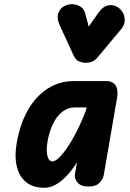

<svg xmlns="http://www.w3.org/2000/svg" viewBox="-20 -885 619 911"><path d="M190 6Q138 6 104.8 -20.2Q71.5 -46.5 59.8 -95.2Q48 -144 60 -210.5Q76 -299.5 113.5 -364.5Q151 -429.5 206.8 -465Q262.5 -500.5 332 -500.5H481.5Q516 -500.5 529 -478.8Q542 -457 535.5 -421L472 -52.5Q469 -37 453 -18.5Q437 0 398 0Q364 0 347.8 -19Q331.5 -38 336 -62.5L345 -114Q319.5 -74.5 293.5 -47.8Q267.5 -21 241.8 -7.5Q216 6 190 6ZM205 -210.5Q198.5 -169.5 205.2 -144.2Q212 -119 229 -119Q244 -119 269.5 -146.5Q295 -174 326 -228Q357 -282 388 -361L391 -375.5H336Q302.5 -375.5 276 -355Q249.5 -334.5 231.5 -297.5Q213.5 -260.5 205 -210.5ZM389 -587Q372 -587 355.8 -593.5Q339.5 -600 330 -620L264 -764Q246.5 -802.5 258.8 -828Q271 -853.5 298 -861.5Q325 -870 351.2 -859Q377.5 -848 384 -821.5L401 -759L446.5 -824Q471 -858 498.8 -860.5Q526.5 -863 548 -844Q569 -824.5 571.5 -797.2Q574 -770 556.5 -748.5L441.5 -611Q430.5 -598 416.8 -592.5Q403 -587 389 -587Z"/></svg>

Font: Edu VIC WA NT Hand
Style: Regular
Weight: 400
Designer: Tina and Corey Anderson, Eben Sorkin, Mirko Velimirovic
Foundry: Google for Education
Version: Version 1.000